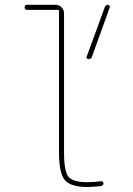

<svg xmlns="http://www.w3.org/2000/svg" viewBox="-20 -750 540 780"><path d="M338.9 -509.8Q335 -509.8 333 -512.7Q331.1 -515.6 332 -519.5L405.3 -719.7Q408.2 -729.5 418.9 -730.5Q422.9 -730.5 424.8 -727.1Q426.8 -723.6 425.8 -719.7L353.5 -519.5Q350.6 -509.8 338.9 -509.8ZM89.8 -710Q80.1 -710 80.1 -720.2Q80.1 -730.5 89.8 -730.5H205.1Q219.7 -730.5 230 -720.2Q240.2 -710 240.2 -695.3V-129.9Q240.2 -52.7 258.8 -31.2Q277.3 -9.8 335.9 -9.8Q357.4 -9.8 390.6 -13.7Q394.5 -14.6 397.5 -11.7Q400.4 -8.8 400.4 -4.9Q400.4 3.9 389.6 5.9Q353.5 9.8 335.9 9.8Q267.6 9.8 243.7 -18.1Q219.7 -45.9 219.7 -129.9V-705.1Q219.7 -710 214.8 -710Z"/></svg>

Font: Rounded-X Mgen+ 1m thin
Style: Regular
Weight: 100
Designer: [Source Han Sans]
Ryoko NISHIZUKA  (kana & ideographs); Paul D. Hunt (Latin, Greek & Cyrillic); Wenlong ZHANG  (bopomofo
Version: Version 1.059.20150602